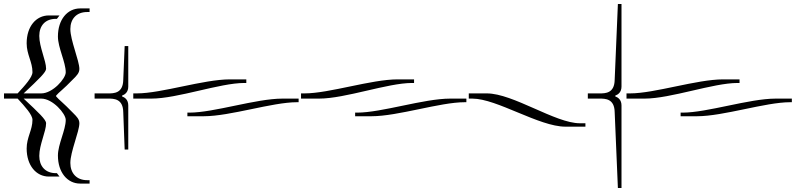

<svg xmlns="http://www.w3.org/2000/svg" viewBox="-29 -702 3992 958"><path d="M-9 -210H59C96 -170 133 -129 133 -104C133 -53 104 -17 104 39C104 123 151 179 215 179H268L255 162H250C196 162 167 126 167 76C167 20 201 -46 201 -87C201 -105 165 -139 89 -210H177C234 -210 299 -135 299 -104C299 -53 260 18 260 74C260 158 307 214 371 214H418V197H406C352 197 322 161 322 111C322 55 367 -46 367 -87C367 -107 354 -120 337 -137C283 -193 267 -202 251 -221V-225C267 -244 283 -252 337 -308C354 -325 367 -338 367 -358C367 -399 322 -501 322 -557C322 -607 352 -642 406 -642H418V-660H371C307 -660 260 -604 260 -520C260 -464 299 -392 299 -341C299 -310 234 -236 177 -236H89C168 -310 201 -342 201 -359C201 -400 167 -467 167 -523C167 -573 196 -608 250 -608H255L268 -625H215C151 -625 104 -570 104 -486C104 -430 133 -393 133 -342C133 -317 96 -276 59 -236H-9Z M443 -210H511C539 -210 585 -210 586 -142L593 44H611V17V-176C611 -204 594 -216 580 -221V-225C594 -230 611 -242 611 -270V-446V-472H593L586 -304C585 -236 539 -236 511 -236H443Z M636 -210H726C857 -210 1068 -288 1190 -288H1200V-306H1118C987 -306 776 -236 654 -236H636ZM1380 -210C1249 -210 1038 -140 916 -140H906V-122H988C1119 -122 1330 -192 1452 -192H1461V-210Z M1473 -210H1563C1694 -210 1905 -288 2027 -288H2037V-306H1955C1824 -306 1613 -236 1491 -236H1473ZM2217 -210C2086 -210 1875 -140 1753 -140H1743V-122H1825C1956 -122 2167 -192 2289 -192H2298V-210Z M2310 -210H2328C2450 -210 2661 -70 2792 -70H2892V-87H2864C2742 -87 2531 -236 2400 -236H2310Z M2904 -210H2963C2991 -210 3037 -210 3038 -142L3054 236H3072V210V-176C3072 -204 3055 -216 3041 -221V-225C3055 -230 3072 -242 3072 -270V-656V-682H3054L3038 -304C3037 -236 2991 -236 2963 -236H2904Z M3097 -210H3187C3318 -210 3529 -288 3651 -288H3661V-306H3579C3448 -306 3237 -236 3115 -236H3097ZM3841 -210C3710 -210 3499 -140 3377 -140H3367V-122H3449C3580 -122 3791 -192 3913 -192H3922V-210Z"/></svg>

Font: FoglihtenDeH02
Style: Regular
Weight: 500
Designer: gluk (gluksza@wp.pl|www.glukfonts.pl)
Version: Version 0.68